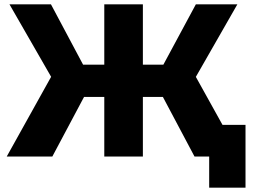

<svg xmlns="http://www.w3.org/2000/svg" viewBox="-20 -720 1165 883"><path d="M697 -334.7 850.1 -421.6 1084.2 0H874.6ZM245.6 -421.6 398.7 -334.7 220.6 0H10.9ZM23.6 -700H214.4L401.2 -349.2L236.1 -330.3ZM289 -422.6H512.4V-274.3H289ZM459.6 -700H637.1V0H459.6ZM584.2 -422.6H806.1V-274.3H584.2ZM691.8 -349.2 880.7 -700H1071.6L860 -330.3ZM942 -41.2 982.8 0H874.6V-145.7H1109.1V143.2H942Z"/></svg>

Font: iiserrat Thin
Style: Regular
Weight: 100
Designer: Akira Ohta
Foundry: Akira Ohta
Version: Version 1.200;Glyphs 3.3.1 (3343)